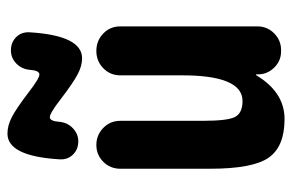

<svg xmlns="http://www.w3.org/2000/svg" viewBox="-160 -650 819 540"><g transform="rotate(-90 250.0 -380.5)"><path d="M377.9 -759.8Q400.4 -759.8 415 -745.1Q429.7 -730.5 428.7 -708Q419.9 -559.6 355.5 -559.6Q334 -559.6 310.1 -572.3Q286.1 -585 240.2 -620.1Q201.2 -650.4 189.9 -650.4Q178.7 -650.4 176.8 -623Q174.8 -600.6 158.7 -585.4Q142.6 -570.3 122.1 -570.3Q99.6 -570.3 85 -585Q70.3 -599.6 71.3 -622.1Q80.1 -770.5 144.5 -769.5Q166 -769.5 189.9 -757.3Q213.9 -745.1 259.8 -710Q298.8 -679.7 310.1 -679.7Q321.3 -679.7 323.2 -707Q325.2 -729.5 340.8 -744.6Q356.4 -759.8 377.9 -759.8ZM376 -519.5Q405.3 -519.5 425.3 -500Q445.3 -480.5 445.3 -452.1V-66.4Q445.3 -39.1 425.8 -19.5Q406.2 0 378.9 0H375Q348.6 0 330.1 -18.6Q311.5 -37.1 310.5 -61.5V-69.3Q310.5 -70.3 309.6 -70.3Q307.6 -70.3 307.6 -69.3Q259.8 9.8 184.6 9.8Q107.4 9.8 76.2 -34.7Q44.9 -79.1 44.9 -200.2V-452.1Q44.9 -480.5 64.5 -500Q84 -519.5 111.8 -519.5Q139.6 -519.5 159.7 -500Q179.7 -480.5 179.7 -452.1V-219.7Q179.7 -149.4 190.9 -128.9Q202.1 -108.4 235.4 -108.4Q308.6 -108.4 307.6 -283.2V-452.1Q307.6 -480.5 327.6 -500Q347.7 -519.5 376 -519.5Z"/></g></svg>

Font: Rounded-X Mgen+ 2m bold
Style: Bold
Weight: 700
Designer: [Source Han Sans]
Ryoko NISHIZUKA  (kana & ideographs); Paul D. Hunt (Latin, Greek & Cyrillic); Wenlong ZHANG  (bopomofo
Version: Version 1.059.20150602